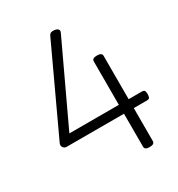

<svg xmlns="http://www.w3.org/2000/svg" viewBox="-259 -1314 1388 1495"><g transform="rotate(-30 434.5 -566.5)"><path d="M645 14Q623 14 612 7Q601 0 601 -14V-311H85Q66 -311 55 -327.5Q44 -344 54 -365L406 -1121Q413 -1137 424 -1142.5Q435 -1148 456 -1146Q472 -1144 481.5 -1138.5Q491 -1133 493.5 -1123.5Q496 -1114 489 -1100L156 -391H601V-781Q601 -809 645 -809Q667 -809 678 -802Q689 -795 689 -781V-391H810Q824 -391 830.5 -383Q837 -375 837 -353Q837 -333 832 -322Q827 -311 810 -311H689V-14Q689 14 645 14Z"/></g></svg>

Font: Playwrite BR
Style: Regular
Weight: 400
Designer: Veronika Burian, José Scaglione
Foundry: TypeTogether
Version: Version 1.002